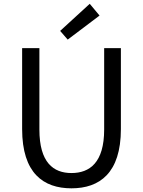

<svg xmlns="http://www.w3.org/2000/svg" viewBox="-20 -990 761 1023"><path d="M360.8 13.4C510 13.4 624.1 -67.3 624.1 -302.4V-733.4H535V-299.9C535 -123.5 457.7 -68 360.8 -68C264.8 -68 189.9 -123.5 189.9 -299.9V-733.4H97.9V-302.4C97.9 -67.3 211.2 13.4 360.8 13.4ZM340.7 -779 510.4 -907.1 458.1 -969.7 300.5 -825.4Z"/></svg>

Font: Source Han Sans JP VF
Style: Regular
Weight: 250
Designer: Ryoko NISHIZUKA 西塚涼子 (kana, bopomofo & ideographs); Paul D. Hunt (Latin, Greek & Cyrillic); Sandoll Communications 산돌커뮤니
Foundry: Adobe
Version: Version 2.004;hotconv 1.0.118;makeotfexe 2.5.65603